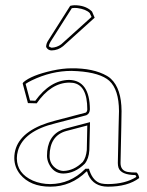

<svg xmlns="http://www.w3.org/2000/svg" viewBox="-20 -698 556 728"><path d="M437 -80.1Q437 -50.8 464.8 -45.9Q476.6 -43.9 498 -43.9Q505.9 -36.6 507.8 -22.9Q464.4 9.8 389.2 9.8Q335.4 9.8 314.9 -34.7Q312 -41.5 310.1 -47.9H308.1Q249.5 9.8 170.9 9.8Q94.7 9.8 56.2 -37.1Q34.7 -64 34.2 -98.1Q34.2 -180.2 134.8 -222.7Q159.7 -232.9 188 -240.2L305.2 -271Q310.5 -274.4 311 -283.2Q311 -375.5 256.8 -383.8Q249.5 -384.8 242.2 -384.8Q172.9 -383.8 119.1 -306.2L85.9 -307.1L65.9 -381.8L68.8 -386.2Q99.1 -412.6 177.7 -430.2Q217.8 -439 251 -439Q334 -439.9 385.7 -410.2Q395 -404.8 400.9 -398.9Q440.4 -361.8 440.9 -276.9Q440.9 -272.5 439.9 -215.8Q437 -98.6 437 -80.1ZM311 -222.2 231 -201.2Q168.5 -183.6 168 -106.9Q168 -74.2 195.8 -57.1Q208 -50.3 220.2 -49.8Q260.7 -50.8 293.9 -84Q306.2 -100.1 309.1 -128.9ZM246.1 -675.8Q252.4 -677.7 262.2 -678.2Q302.2 -678.2 325.7 -657.2Q327.6 -655.3 329.1 -653.8L338.9 -630.9L219.2 -522.9Q200.2 -507.3 175.8 -506.8Q163.1 -506.8 156.2 -517.6Q155.3 -520 154.8 -521Q155.3 -533.7 163.1 -544.9ZM426.8 -80.1Q426.8 -98.1 429.7 -217.8Q431.2 -272.5 431.2 -276.9Q430.7 -358.4 394.5 -391.6Q359.9 -422.4 273.9 -428.2Q261.2 -429.2 251 -429.2Q174.8 -429.2 100.1 -393.1Q85 -385.7 77.1 -379.9L93.8 -316.9L113.8 -315.9Q170.4 -394 242.2 -395Q320.3 -393.1 320.8 -283.2Q319.8 -266.6 308.1 -261.7V-261.2L190.4 -230.5Q69.3 -201.2 47.9 -126Q43.9 -111.8 43.9 -98.1Q43.9 -40.5 104.5 -13.2Q135.3 0 170.9 0Q246.1 -1 300.8 -55.2L303.7 -58.1H317.4L319.3 -51.3Q333.5 -9.8 363.8 -2.4Q375 0 389.2 0Q455.6 -0.5 497.1 -27.3Q495.6 -31.2 493.7 -34.2Q438.5 -34.7 429.2 -62.5Q426.8 -70.8 426.8 -80.1ZM321.3 -234.9 318.8 -128.9Q316.9 -96.2 301.3 -77.1Q263.7 -40.5 220.2 -40Q183.1 -40 165 -77.6Q158.2 -92.8 158.2 -106.9Q158.2 -183.1 216.3 -206.5Q222.7 -209 228.5 -210.4ZM252.4 -667 171.4 -539.6Q166 -530.8 165 -522.5Q169.9 -518.6 175.8 -517.1Q196.3 -518.1 212.4 -530.3L327.1 -633.8L320.3 -648.4Q306.2 -663.1 272.9 -667.5Q267.1 -668 262.2 -668Q257.3 -667.5 252.4 -667Z"/></svg>

Font: Linux Biolinum Outline O
Style: Bold
Weight: 700
Designer: Philipp H. Poll
Foundry: Philipp H. Poll
Version: Version 0.9.2